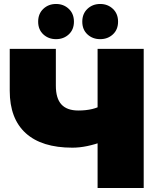

<svg xmlns="http://www.w3.org/2000/svg" viewBox="-20 -946 805 966"><path d="M502 -235Q457 -219 418.5 -211Q380 -203 344 -203Q190 -203 109.5 -276Q29 -349 29 -489V-700H261V-515Q261 -451 289 -420.5Q317 -390 374 -390Q413 -390 444 -397.5Q475 -405 496 -419ZM471 0V-700H703V0ZM484 -749Q446 -749 420 -773Q394 -797 394 -837Q394 -877 420 -901.5Q446 -926 484 -926Q522 -926 548 -901.5Q574 -877 574 -837Q574 -797 548 -773Q522 -749 484 -749ZM262 -749Q224 -749 198 -773Q172 -797 172 -837Q172 -877 198 -901.5Q224 -926 262 -926Q300 -926 326 -901.5Q352 -877 352 -837Q352 -797 326 -773Q300 -749 262 -749Z"/></svg>

Font: MOST Montserrat Black
Style: Regular
Weight: 900
Designer: Julieta Ulanovsky
Foundry: Julieta Ulanovsky
Version: Version 8.000;March 11, 2024;FontCreator 15.0.0.2926 64-bit